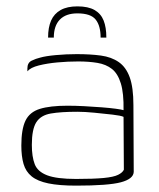

<svg xmlns="http://www.w3.org/2000/svg" viewBox="-20 -575 499 603"><path d="M223 -555Q257 -555 277 -543.5Q297 -532 305.5 -510.5Q314 -489 314 -457H296Q296 -494 280.5 -513.5Q265 -533 223 -533Q187 -533 168 -513.5Q149 -494 149 -457H131Q131 -489 140.5 -510.5Q150 -532 170.5 -543.5Q191 -555 223 -555ZM219 8Q166 8 132 1Q98 -6 79.5 -21Q61 -36 54 -60Q47 -84 47 -118Q47 -169 60 -196Q73 -223 105 -233Q137 -243 192 -243Q217 -243 245 -241.5Q273 -240 299 -238Q325 -236 343.5 -233.5Q362 -231 368 -229Q369 -282 359.5 -313Q350 -344 331.5 -358.5Q313 -373 286 -377.5Q259 -382 226 -382Q193 -382 160.5 -379Q128 -376 102 -369.5Q76 -363 66 -351V-360Q66 -378 79.5 -384.5Q93 -391 106 -394Q123 -399 155.5 -402Q188 -405 221 -405Q264 -405 297 -400.5Q330 -396 353 -380Q376 -364 387.5 -332Q399 -300 399 -245L400 -35Q399 -13 359.5 -2.5Q320 8 219 8ZM219 -13Q274 -13 305.5 -16Q337 -19 351 -26Q365 -33 369 -42L368 -208Q360 -212 333.5 -215Q307 -218 276.5 -221Q246 -224 223 -224Q171 -224 139.5 -218.5Q108 -213 94 -191Q80 -169 80 -120Q80 -83 89 -59.5Q98 -36 128 -24.5Q158 -13 219 -13Z"/></svg>

Font: Genos Thin ExtraLight
Style: Regular
Weight: 250
Version: Version 1.010